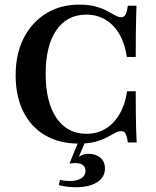

<svg xmlns="http://www.w3.org/2000/svg" viewBox="-20 -602 666 820"><path d="M316.9 11.3Q233.1 11.3 172.2 -24.6Q111.3 -60.5 79 -126.2Q46.8 -191.9 46.8 -280.6Q46.8 -371 81 -438.7Q115.3 -506.5 176.6 -544.4Q237.9 -582.3 318.5 -582.3Q359.7 -582.3 388.7 -574.2Q417.7 -566.1 437.9 -555.2Q458.1 -544.4 472.2 -536.3Q486.3 -528.2 497.6 -528.2Q509.7 -528.2 516.1 -539.9Q522.6 -551.6 525.8 -577.4H562.9Q562.1 -550 561.3 -521Q560.5 -491.9 560.1 -453.6Q559.7 -415.3 559.7 -358.9H521.8Q513.7 -415.3 489.9 -456Q466.1 -496.8 430.2 -518.1Q394.4 -539.5 348.4 -539.5Q266.1 -539.5 220.6 -473Q175 -406.5 175 -286.3Q175 -166.1 221 -98.4Q266.9 -30.6 349.2 -30.6Q395.2 -30.6 431 -52.4Q466.9 -74.2 490.7 -114.9Q514.5 -155.6 522.6 -212.1H559.7Q559.7 -158.1 560.1 -119.4Q560.5 -80.6 561.3 -51.2Q562.1 -21.8 563.7 6.5H525.8Q522.6 -20.2 516.1 -31Q509.7 -41.9 497.6 -41.9Q484.7 -41.9 470.6 -33.9Q456.5 -25.8 436.7 -15.3Q416.9 -4.8 387.9 3.2Q358.9 11.3 316.9 11.3ZM304 197.6Q284.7 197.6 265.3 195.2Q246 192.7 231.5 188.7L236.3 166.1Q246 168.5 257.7 169.8Q269.4 171 279.8 171Q309.7 171 327.4 159.3Q345.2 147.6 345.2 127.4Q345.2 111.3 333.9 102.8Q322.6 94.4 301.6 94.4Q294.4 94.4 287.5 95.2Q280.6 96 276.6 96.8L316.1 0H345.2L316.9 67.7Q326.6 61.3 335.9 58.1Q345.2 54.8 355.6 54.8Q388.7 54.8 408.5 71.4Q428.2 87.9 428.2 117.7Q428.2 154.8 394.8 176.2Q361.3 197.6 304 197.6Z"/></svg>

Font: Playfair 9pt
Style: Bold
Weight: 700
Designer: Claus Eggers Sørensen
Foundry: Claus Eggers Sørensen
Version: Version 2.203